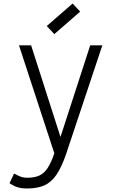

<svg xmlns="http://www.w3.org/2000/svg" viewBox="-20 -876 640 1092"><path d="M134 196Q103 196 81.5 189.5Q60 183 34 166L60 111Q86 125 101 130Q116 135 134 135Q176 135 203.5 122.5Q231 110 251 79.5Q271 49 289 -4L88 -618H157L324 -97L493 -618H562L357 -3Q332 71 303 115Q274 159 234 177.5Q194 196 134 196ZM289 -682 246 -728 393 -856 436 -810Z"/></svg>

Font: Victor Mono Thin Light
Style: Regular
Weight: 300
Monospace: yes
Version: Version 1.561;gftools[0.9.30]